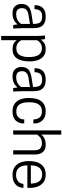

<svg xmlns="http://www.w3.org/2000/svg" viewBox="1058 -1898 1040 3195"><g transform="rotate(90 1577.5 -300.0)"><path d="M198 11Q119 11 82 -32Q45 -75 45 -134Q45 -242 127 -279Q170 -299 218 -305L378 -330Q378 -380 368.5 -413.5Q359 -447 332.5 -464.5Q306 -482 255 -482Q184 -482 158 -446Q132 -410 132 -355H65Q65 -541 256 -541Q327 -541 369.5 -516.5Q412 -492 430 -447.5Q448 -403 448 -344V-150L454 0H396L385 -74Q324 11 198 11ZM216 -50Q263 -50 296 -64.5Q329 -79 349 -98Q369 -117 378 -134V-279L224 -254Q115 -236 115 -149Q115 -50 216 -50Z M648 200H578V-380L572 -530H630L640 -458Q689 -541 798 -541Q870 -541 914.5 -505.5Q959 -470 980 -410Q1001 -350 1001 -277Q1001 11 798 11Q696 11 648 -60ZM782 -52Q861 -52 895 -108Q929 -164 929 -253Q929 -374 893 -424Q857 -478 782 -478Q695 -478 648 -396V-134Q696 -52 782 -52Z M1247 11Q1168 11 1131 -32Q1094 -75 1094 -134Q1094 -242 1176 -279Q1219 -299 1267 -305L1427 -330Q1427 -380 1417.5 -413.5Q1408 -447 1381.5 -464.5Q1355 -482 1304 -482Q1233 -482 1207 -446Q1181 -410 1181 -355H1114Q1114 -541 1305 -541Q1376 -541 1418.5 -516.5Q1461 -492 1479 -447.5Q1497 -403 1497 -344V-150L1503 0H1445L1434 -74Q1373 11 1247 11ZM1265 -50Q1312 -50 1345 -64.5Q1378 -79 1398 -98Q1418 -117 1427 -134V-279L1273 -254Q1164 -236 1164 -149Q1164 -50 1265 -50Z M1831 11Q1753 11 1704.5 -24.5Q1656 -60 1633 -120Q1610 -180 1610 -253Q1610 -401 1662 -464Q1719 -541 1831 -541Q1906 -541 1950.5 -512.5Q1995 -484 2014 -441Q2028 -412 2031 -390Q2034 -368 2034 -336H1967Q1967 -396 1936 -437Q1905 -478 1832 -478Q1777 -478 1744 -452Q1711 -426 1696 -380.5Q1681 -335 1681 -277Q1681 -236 1683.5 -208Q1686 -180 1696 -150Q1727 -52 1832 -52Q1882 -52 1911.5 -71Q1941 -90 1954 -120Q1967 -150 1967 -184H2034Q2034 -156 2031 -135Q2028 -114 2015 -87Q1997 -44 1952.5 -16.5Q1908 11 1831 11Z M2550 0H2480V-361Q2480 -424 2447.5 -451Q2415 -478 2365 -478Q2306 -478 2270 -451.5Q2234 -425 2219 -396V0H2149V-800H2219V-466Q2273 -541 2389 -541Q2445 -541 2480.5 -518Q2516 -495 2533 -456.5Q2550 -418 2550 -371Z M2889 11Q2809 11 2758 -25Q2707 -61 2683.5 -121Q2660 -181 2660 -254Q2660 -324 2672 -374Q2684 -424 2714 -464Q2772 -541 2884 -541Q2962 -541 3011 -505Q3060 -469 3083 -409Q3106 -349 3106 -276V-236H2731Q2734 -48 2889 -48Q2941 -48 2974.5 -66.5Q3008 -85 3023.5 -113Q3039 -141 3039 -170H3106Q3106 -131 3086 -89Q3066 -47 3018.5 -18Q2971 11 2889 11ZM3035 -294Q3030 -482 2883 -482Q2829 -482 2795.5 -457.5Q2762 -433 2746.5 -390.5Q2731 -348 2731 -294Z"/></g></svg>

Font: Tanohe Sans
Style: Regular
Weight: 400
Designer: Village Type and Design LLC & Cristiano Sobral
Foundry: Cooper Hewitt Smithsonian Design Museum
Version: Version 1.00;September 29, 2021;FontCreator 13.0.0.2655 64-b